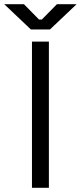

<svg xmlns="http://www.w3.org/2000/svg" viewBox="-72 -899 386 919"><path d="M81 0V-700H162V0ZM75.8 -758 -51.8 -879H42.5L114.8 -805.5H128.2L200.5 -879H294.8L167.2 -758Z"/></svg>

Font: Space 7353
Style: Regular
Weight: 400
Designer: Christine Claussen + Ruben Lyon  (Space 7353)
Version: Version 1.000;FEAKit 1.0